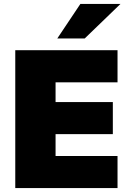

<svg xmlns="http://www.w3.org/2000/svg" viewBox="-20 -962 648 982"><path d="M272.9 -765.1 391.1 -941.9H596.2L413.1 -765.1ZM58.1 0V-705.1H581.1V-541H264.2V-439.9H557.1V-275.9H264.2V-164.1H581.1V0Z"/></svg>

Font: Mulish ExtraBlack
Style: Regular
Weight: 1000
Designer: Vernon Adams
Foundry: Vernon Adams
Version: Version 3.603; ttfautohint (v1.8.3)